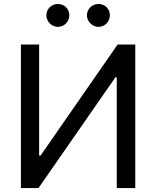

<svg xmlns="http://www.w3.org/2000/svg" viewBox="-20 -953 791 973"><path d="M85.9 -727.3V0H175.1L565 -561.4H571.7V0H665.5V-727.3H576L185.4 -164.4H178.3V-727.3ZM214.8 -875C214.8 -844.5 242.2 -816.8 273.1 -816.8C306.5 -816.8 331.3 -844.5 331.3 -875C331.3 -908.4 306.5 -932.9 273.1 -932.9C242.2 -932.9 214.8 -908.4 214.8 -875ZM420.5 -875C420.5 -844.5 447.8 -816.8 478.7 -816.8C512.1 -816.8 536.9 -844.5 536.9 -875C536.9 -908.4 512.1 -932.9 478.7 -932.9C447.8 -932.9 420.5 -908.4 420.5 -875Z"/></svg>

Font: Margiela Sans Text
Style: Regular
Weight: 400
Designer: Stefan Endress, Andreas Faust
Version: Version 1.100;FEAKit 1.0